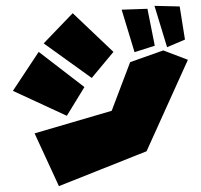

<svg xmlns="http://www.w3.org/2000/svg" viewBox="-20 -630 686 655"><path d="M507 -610 550 -469 611 -495 593 -608ZM395 -597 439 -452 508 -474 483 -600ZM621 -426 480 -114 181 5 98 -175 361 -252 424 -418 537 -458ZM129 -482 228 -585 367 -453 293 -364ZM112 -453 268 -333 208 -235 24 -320Z"/></svg>

Font: Super Mario
Style: Regular
Weight: 400
Version: Version 1.0